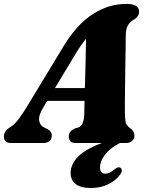

<svg xmlns="http://www.w3.org/2000/svg" viewBox="-55 -733 758 984"><path d="M166.5 -182Q141.5 -140.5 145.8 -114.5Q150 -88.5 175.5 -77.5L190.5 -70Q202 -63 206.2 -55.2Q210.5 -47.5 210.5 -39Q210.5 -21 198.8 -10.5Q187 0 168 0H2.5Q-35 0 -35 -33Q-35 -47 -27.8 -58.8Q-20.5 -70.5 3 -85Q21.5 -96.5 44 -127.5Q66.5 -158.5 89.5 -197L272 -498Q338.5 -607.5 420 -660.2Q501.5 -713 592.5 -713Q629 -713 643.5 -701.8Q658 -690.5 658 -673.5Q658 -651.5 638.5 -637Q616 -625.5 603 -607Q590 -588.5 589.5 -551Q589.5 -526.5 588.8 -484.2Q588 -442 587.2 -392Q586.5 -342 586 -294Q585.5 -246 585 -209Q584.5 -172 585 -156.5Q585.5 -122 589.2 -105.2Q593 -88.5 617 -72.5Q634 -58 634 -38Q634 -21.5 622.2 -10.8Q610.5 0 590 0H559Q507.5 27 482.5 60.5Q457.5 94 457.5 123.5Q457.5 157 485 157Q497 157 508.2 151.2Q519.5 145.5 531.5 135.5Q539.5 129 546.2 126Q553 123 560 125.5Q567 128 569 138Q571 148 559 164Q538.5 192 499.8 211.2Q461 230.5 412 230.5Q358.5 230.5 332.8 210.2Q307 190 307 153.5Q307 110.5 343.2 71.8Q379.5 33 466.5 0H333Q312.5 0 305 -10Q297.5 -20 297.5 -34Q297.5 -49 305.8 -58.5Q314 -68 330.5 -75.5L346.5 -79.5Q363 -86 369.8 -105Q376.5 -124 377 -152Q377 -164 377.5 -180.5Q378 -197 378.5 -216H187ZM333.5 -459 226.5 -281.5H380Q382 -343 383.5 -411.2Q385 -479.5 386 -534.5Q375.5 -522 362.5 -503.8Q349.5 -485.5 333.5 -459Z"/></svg>

Font: Fraunces 72pt Soft Black
Style: Italic
Weight: 900
Italic angle: -16°
Version: Version 1.000;[b76b70a41]